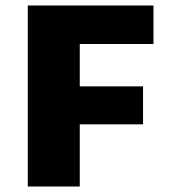

<svg xmlns="http://www.w3.org/2000/svg" viewBox="-20 -678 614 698"><path d="M81 0V-658H538V-518H270V0ZM141 -226V-364H500V-226Z"/></svg>

Font: Ysabeau Infant Black
Style: Regular
Weight: 900
Designer: Christian Thalmann (Catharsis Fonts)
Version: Version 2.001;gftools[0.9.30]; featfreeze: ss01,ss02,lnum